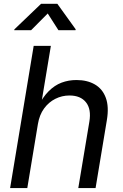

<svg xmlns="http://www.w3.org/2000/svg" viewBox="-20 -962 631 982"><path d="M173.8 -327.1 119.6 0H31.7L152.3 -727.5H240.2L188 -413.6H172.9Q198.2 -464.8 228.8 -495.4Q259.3 -525.9 294.9 -539.3Q330.6 -552.7 371.1 -552.7Q426.3 -552.7 465.3 -530Q504.4 -507.3 521.2 -461.7Q538.1 -416 526.4 -346.7L468.8 0H380.4L437 -339.4Q447.8 -403.3 419.9 -438.5Q392.1 -473.6 335.4 -473.6Q296.9 -473.6 262.9 -456.5Q229 -439.5 205.3 -407Q181.6 -374.5 173.8 -327.1ZM139.2 -807.6H52.7L53.7 -812L189.9 -942.4H273.4L367.2 -812L366.2 -807.6H278.8L224.1 -893.1Z"/></svg>

Font: Adwaita Sans
Style: Italic
Weight: 400
Italic angle: -9.39999°
Designer: Rasmus Andersson
Foundry: rsms
Version: Version 4.001;git-9221beed3